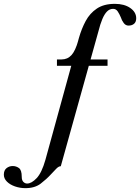

<svg xmlns="http://www.w3.org/2000/svg" viewBox="-191 -731 728 998"><path d="M-59 247Q-87 247 -113 238Q-139 229 -155 213Q-171 197 -171 177Q-171 154 -157 143Q-143 132 -125 132Q-107 132 -92.5 142.5Q-78 153 -78 188Q-78 206 -69.5 214.5Q-61 223 -50 223Q-27 223 -0.5 195Q26 167 45 100L219 -533Q233 -582 254.5 -622Q276 -662 312.5 -686.5Q349 -711 406 -711Q455 -711 486 -689.5Q517 -668 517 -636Q517 -617 506 -607.5Q495 -598 477 -598Q462 -598 452 -611.5Q442 -625 437 -641Q430 -658 421 -671.5Q412 -685 397 -685Q379 -685 365.5 -671.5Q352 -658 341 -632Q330 -606 320 -566L125 133Q114 133 101.5 146Q89 159 73 176Q51 200 20.5 223.5Q-10 247 -59 247ZM105 -389V-422H129Q160 -422 180.5 -444.5Q201 -467 216 -521Q216 -521 217.5 -506Q219 -491 221.5 -471.5Q224 -452 225.5 -437Q227 -422 227 -422Q227 -422 241 -422Q255 -422 276.5 -422Q298 -422 319 -422Q340 -422 354 -422Q368 -422 368 -422V-389Z"/></svg>

Font: Ibarra Real Nova Medium
Style: Regular
Weight: 500
Designer: Jose Maria Ribagorda & Octavio Pardo
Foundry: Jose Maria Ribagorda
Version: Version 2.000